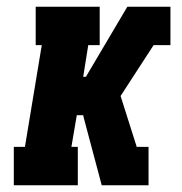

<svg xmlns="http://www.w3.org/2000/svg" viewBox="-20 -550 540 570"><path d="M384 0 397 -79Q394 -88 391 -96.5Q388 -105 386 -114H421V0ZM21 0V-114H54L104 -416H86V-530H276V-416H242L227 -322H235L358 -530H471L458 -451L471 -530H486V-416H436L338 -265L397 -79L384 0H282L229 -199L227 -208H208L192 -114H211V0Z"/></svg>

Font: Iosevka Slab Heavy Oblique
Style: Regular
Weight: 900
Italic angle: -9°
Monospace: yes
Designer: Belleve Invis
Foundry: Belleve Invis
Version: Version 11.1.1; ttfautohint (v1.8.3)